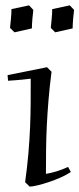

<svg xmlns="http://www.w3.org/2000/svg" viewBox="-20 -690 298 720"><path d="M173.3 -420.9Q166 -364.7 161.9 -314.7Q157.7 -264.6 155.5 -218.3Q153.3 -171.9 152.8 -127.4Q152.3 -83 152.3 -38.1Q168.9 -40.5 190.4 -46.9Q211.9 -53.2 235.4 -64L245.6 -44.9Q230.5 -34.7 208 -24.7Q185.5 -14.6 162.8 -7.1Q140.1 0.5 120.4 5.1Q100.6 9.8 91.3 9.8L74.2 -6.8Q82 -63 86.4 -114Q90.8 -165 92.8 -212.4Q94.7 -259.8 95 -304.9Q95.2 -350.1 95.2 -395Q80.6 -393.1 65.9 -391.6Q53.2 -390.1 38.3 -389.2Q23.4 -388.2 10.3 -387.2L8.3 -408.2L156.2 -438L173.3 -420.9ZM34.2 -568.8 17.6 -585.4Q19.5 -604 20.8 -616.9Q22 -629.9 22.5 -638.7Q22.9 -648.4 22.9 -655.8L88.9 -669.9L105 -652.8Q102.5 -634.3 101.6 -621.1Q100.6 -607.9 100.1 -599.6Q99.6 -589.8 99.6 -583.5ZM187 -568.8 170.4 -585.4Q172.4 -604 173.6 -616.9Q174.8 -629.9 175.3 -638.7Q175.8 -648.4 175.8 -655.8L241.7 -669.9L257.8 -652.8Q255.4 -634.3 254.4 -621.1Q253.4 -607.9 252.9 -599.6Q252.4 -589.8 252.4 -583.5Z"/></svg>

Font: Simonetta
Style: Italic
Weight: 400
Italic angle: -2°
Designer: Gayaneh Bagdasaryan
Foundry: BrownFox
Version: Version 1.001